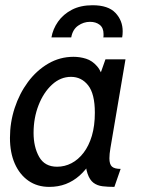

<svg xmlns="http://www.w3.org/2000/svg" viewBox="-20 -722 554 752"><path d="M173 10Q126 10 91.5 -14Q57 -38 38 -81Q19 -124 19 -182Q19 -242.5 37.5 -299Q56 -355.5 89.5 -400.8Q123 -446 168.8 -472.8Q214.5 -499.5 268 -499.5Q293 -499.5 317 -492Q341 -484.5 360 -462.8Q379 -441 388.5 -399L360.5 -397.5L393 -489.5H471.5L412.5 -142Q408.5 -118.5 408.5 -102Q408.5 -78.5 418.5 -69.5Q428.5 -60.5 452.5 -60.5L428 10Q402 10 381.5 7.5Q361 5 346.2 -6Q331.5 -17 323 -41.5Q314.5 -66 312.5 -110.5L336 -87.5Q316 -56 291.5 -34.2Q267 -12.5 237.5 -1.2Q208 10 173 10ZM203.5 -69Q233.5 -69 260 -82.8Q286.5 -96.5 307.2 -123.5Q328 -150.5 339.8 -190Q351.5 -229.5 351.5 -280.5Q351.5 -354.5 325.2 -387.8Q299 -421 258 -421Q217 -421 183.8 -390.5Q150.5 -360 131 -310Q111.5 -260 111.5 -201.5Q111.5 -146.5 133.2 -107.8Q155 -69 203.5 -69ZM342.5 -701.5Q404 -701.5 432.2 -671.5Q460.5 -641.5 460.5 -599.5Q460.5 -592.5 460 -587Q459.5 -581.5 458.5 -575.5H384.5Q385.5 -578 385.5 -582Q385.5 -586 385.5 -589Q385.5 -613 370.5 -624.8Q355.5 -636.5 332.5 -636.5Q307.5 -636.5 286 -621.5Q264.5 -606.5 259 -575.5H181.5Q187 -608 207.2 -637Q227.5 -666 261.5 -683.8Q295.5 -701.5 342.5 -701.5Z"/></svg>

Font: Cabin
Style: Italic
Weight: 400
Width: 4
Italic angle: -10°
Designer: Pablo Impallari
Foundry: Pablo Impallari. http://www.impallari.com Igino Marini. http://www.ikern.com
Version: Version 3.001